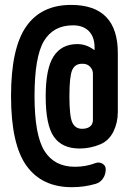

<svg xmlns="http://www.w3.org/2000/svg" viewBox="-20 -655 540 790"><path d="M362.3 -161.1V-349.6Q362.3 -363.3 357.4 -371.1Q344.7 -393.6 317.4 -392.6Q288.1 -392.6 276.9 -366.2Q265.6 -339.8 265.6 -258.8Q265.6 -177.7 277.3 -151.4Q289.1 -125 318.4 -125Q343.8 -125 356.4 -140.6Q362.3 -150.4 362.3 -161.1ZM275.4 115.2Q152.3 115.2 88.9 26.9Q25.4 -61.5 25.4 -259.8Q25.4 -456.1 87.4 -545.4Q149.4 -634.8 272.5 -634.8Q465.8 -634.8 464.8 -434.6V-194.3Q464.8 -150.4 446.8 -113.8Q428.7 -77.1 393.6 -61.5Q351.6 -43.9 307.6 -43.9Q235.4 -43.9 201.7 -92.3Q168 -140.6 168 -258.8Q168 -373 200.7 -423.3Q233.4 -473.6 297.9 -473.6Q335 -473.6 366.2 -450.2H367.2L368.2 -449.2Q369.1 -449.2 369.1 -450.2V-460Q369.1 -502.9 345.7 -526.9Q322.3 -550.8 280.3 -550.8Q199.2 -550.8 160.6 -485.8Q122.1 -420.9 122.1 -259.8Q122.1 -98.6 163.1 -33.7Q204.1 31.2 288.1 31.2Q334 31.2 374 15.6Q388.7 10.7 401.9 18.6Q415 26.4 415 42Q415 63.5 403.3 80.1Q391.6 96.7 373 101.6Q327.1 115.2 275.4 115.2Z"/></svg>

Font: Rounded-X Mgen+ 1mn medium
Style: Regular
Weight: 500
Designer: [Source Han Sans]
Ryoko NISHIZUKA  (kana & ideographs); Paul D. Hunt (Latin, Greek & Cyrillic); Wenlong ZHANG  (bopomofo
Version: Version 1.059.20150602